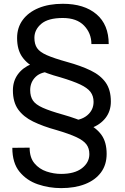

<svg xmlns="http://www.w3.org/2000/svg" viewBox="-20 -741 653 1003"><path d="M341.3 -52.7V-110.4Q401.9 -110.4 435.3 -138.2Q468.8 -166 468.8 -209Q468.8 -239.3 452.9 -260.5Q437 -281.7 399.2 -299.6Q361.3 -317.4 294.4 -337.4Q223.6 -356.4 173.3 -380.9Q123 -405.3 96.2 -443.4Q69.3 -481.4 69.3 -542.5Q69.3 -596.7 98.6 -636.7Q127.9 -676.8 181.6 -699Q235.4 -721.2 308.1 -721.2Q419.9 -721.2 483.9 -666.7Q547.9 -612.3 547.9 -510.7H457.5Q457.5 -567.4 419.2 -607.2Q380.9 -647 308.1 -647Q231.4 -647 195.6 -616.5Q159.7 -585.9 159.7 -543.5Q159.7 -510.7 173.6 -490Q187.5 -469.2 224.6 -452.9Q261.7 -436.5 330.1 -417.5Q402.8 -397.5 454.1 -372.6Q505.4 -347.7 532.2 -309.6Q559.1 -271.5 559.1 -210.4Q559.1 -161.1 532 -125.7Q504.9 -90.3 456.1 -71.5Q407.2 -52.7 341.3 -52.7ZM256.3 -426.8V-367.7Q195.3 -367.7 166.5 -339.8Q137.7 -312 137.7 -270Q137.7 -237.3 151.9 -216.1Q166 -194.8 203.6 -178Q241.2 -161.1 311 -141.6Q382.8 -121.1 433.3 -97.2Q483.9 -73.2 510.5 -35.6Q537.1 2 537.1 63Q537.1 119.6 507.6 159.7Q478 199.7 424.6 220.7Q371.1 241.7 299.3 241.7Q236.3 241.7 178 221.9Q119.6 202.1 82 156.2Q44.4 110.4 44.4 31.2L134.8 30.3Q134.8 82 159.9 112.1Q185.1 142.1 222.9 154.8Q260.7 167.5 299.3 167.5Q369.6 167.5 408.2 137.7Q446.8 107.9 446.8 64Q446.8 33.7 431.4 13.2Q416 -7.3 378.7 -24.7Q341.3 -42 275.4 -61.5Q204.1 -81.1 153.1 -106Q102.1 -130.9 74.7 -169.4Q47.4 -208 47.4 -269Q47.4 -316.9 73 -352.3Q98.6 -387.7 145.5 -407.2Q192.4 -426.8 256.3 -426.8Z"/></svg>

Font: RobotoDEMO
Style: Regular
Weight: 400
Designer: Christian Robertson
Foundry: Google
Version: Version 2.136